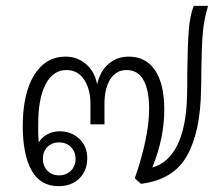

<svg xmlns="http://www.w3.org/2000/svg" viewBox="-20 -628 753 658"><path d="M693 -608Q679 -561 675 -515Q671 -469 670 -388Q670 -344 669 -320Q667 -177 621 -94.5Q575 -12 463 2L442 -17Q491 -159 491 -255Q491 -320 471.5 -354Q452 -388 414 -388Q378 -388 358 -356.5Q338 -325 338 -272V-202H290V-272Q290 -323 268 -355.5Q246 -388 208 -388Q162 -388 136.5 -339.5Q111 -291 111 -204Q110 -171 113 -140Q122 -156 141 -167Q160 -178 184 -178Q225 -178 252 -152Q279 -126 279 -86Q279 -43 252 -16.5Q225 10 181 10Q118 10 88 -44.5Q58 -99 58 -196Q58 -307 97 -370.5Q136 -434 205 -434Q244 -434 274 -409Q304 -384 313 -339Q323 -384 352 -409Q381 -434 421 -434Q480 -434 511.5 -387Q543 -340 543 -252Q543 -155 502 -54Q557 -69 587.5 -130Q618 -191 621 -297Q622 -327 622 -388Q623 -475 627 -525Q631 -575 644 -608ZM127 -84Q127 -59 142.5 -43Q158 -27 182 -27Q207 -27 223 -43Q239 -59 239 -84Q239 -108 223 -124Q207 -140 182 -140Q158 -140 142.5 -124.5Q127 -109 127 -84Z"/></svg>

Font: Sarabun ExtraLight
Style: Regular
Weight: 275
Designer: Suppakit Chalermlarp | Katatrad Co.,Ltd.
Foundry: Cadson Demak Co.,Ltd.
Version: Version 1.000; ttfautohint (v1.6)